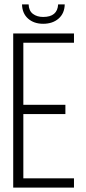

<svg xmlns="http://www.w3.org/2000/svg" viewBox="-20 -852 391 872"><path d="M274 -832Q273 -791 246 -767.5Q219 -744 176 -744Q134 -744 107.5 -767.5Q81 -791 80 -832H110Q111 -803 129.5 -789Q148 -775 176 -775Q241 -775 244 -832ZM277 -376V-334H86V-42H316V0H40V-700H316V-658H86V-376Z"/></svg>

Font: Bebas Neue Book
Style: Regular
Weight: 300
Designer: Ryoichi Tsunekawa
Foundry: Ryoichi Tsunekawa
Version: Version 1.003;PS 001.003;hotconv 1.0.88;makeotf.lib2.5.64775